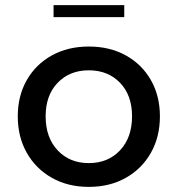

<svg xmlns="http://www.w3.org/2000/svg" viewBox="-20 -721 695 751"><path d="M327.5 10Q245.5 10 182.8 -25.5Q120 -61 84.8 -123.2Q49.5 -185.5 49.5 -266Q49.5 -346 84.8 -407.8Q120 -469.5 182.8 -504.2Q245.5 -539 327.5 -539Q409.5 -539 472.2 -504.2Q535 -469.5 570.2 -407.8Q605.5 -346 605.5 -266Q605.5 -185.5 570.2 -123.2Q535 -61 472.2 -25.5Q409.5 10 327.5 10ZM327.5 -83Q402.5 -83 449.5 -133Q496.5 -183 496.5 -266Q496.5 -348.5 449.5 -397.2Q402.5 -446 327.5 -446Q252.5 -446 205.5 -397.2Q158.5 -348.5 158.5 -266Q158.5 -183 205.5 -133Q252.5 -83 327.5 -83ZM189.5 -654V-701H466V-654Z"/></svg>

Font: Epilogue Medium
Style: Regular
Weight: 500
Designer: Tyler Finck
Foundry: Etcetera Type Co
Version: Version 2.111; ttfautohint (v1.8.3)